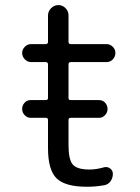

<svg xmlns="http://www.w3.org/2000/svg" viewBox="-20 -710 540 740"><path d="M97.7 -324.2H156.2Q165 -324.2 165 -332V-461.9Q165 -470.7 156.2 -470.7H99.6Q85.9 -470.7 75.7 -481.4Q65.4 -492.2 65.4 -505.9Q65.4 -519.5 75.7 -529.8Q85.9 -540 99.6 -540H156.2Q165 -540 165 -548.8V-650.4Q165 -666 176.8 -678.2Q188.5 -690.4 205.1 -690.4Q220.7 -690.4 232.4 -678.7Q244.1 -667 244.1 -650.4V-548.8Q244.1 -540 252.9 -540H390.6Q404.3 -540 414.6 -529.8Q424.8 -519.5 424.8 -505.9Q424.8 -492.2 415 -481.4Q405.3 -470.7 390.6 -470.7H252.9Q244.1 -470.7 244.1 -461.9V-332Q244.1 -324.2 252.9 -324.2H362.3Q376 -324.2 385.3 -314Q394.5 -303.7 394.5 -290Q394.5 -276.4 384.8 -266.1Q375 -255.9 362.3 -255.9H252.9Q244.1 -255.9 244.1 -248V-150.4Q244.1 -94.7 260.7 -75.7Q277.3 -56.6 325.2 -56.6Q350.6 -56.6 381.8 -65.4Q394.5 -68.4 404.8 -60.5Q415 -52.7 415 -40Q415 -24.4 406.2 -11.7Q397.5 1 381.8 3.9Q348.6 9.8 315.4 9.8Q231.4 9.8 198.2 -22.5Q165 -54.7 165 -139.6V-248Q165 -255.9 156.2 -255.9H97.7Q85 -255.9 75.2 -266.1Q65.4 -276.4 65.4 -290Q65.4 -303.7 74.7 -314Q84 -324.2 97.7 -324.2Z"/></svg>

Font: Rounded Mgen+ 2m regular
Style: Regular
Weight: 400
Designer: [Source Han Sans]
Ryoko NISHIZUKA  (kana & ideographs); Paul D. Hunt (Latin, Greek & Cyrillic); Wenlong ZHANG  (bopomofo
Version: Version 1.059.20150602